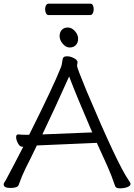

<svg xmlns="http://www.w3.org/2000/svg" viewBox="-21 -1018 732 1047"><path d="M405 -807Q405 -785 392.5 -772Q380 -759 359 -759Q338 -759 321 -779.5Q304 -800 304 -821Q304 -842 316 -855Q328 -868 349 -868Q370 -868 387.5 -848.5Q405 -829 405 -807ZM225 -968Q225 -980 230 -989Q235 -998 244 -998H472Q481 -998 485.5 -989Q490 -980 490 -967Q490 -955 485 -945.5Q480 -936 471 -936H243Q235 -936 230 -945.5Q225 -955 225 -968ZM402 -680 399 -660Q399 -647 452 -520Q619 -124 680 -36Q691 -20 691 -16Q691 -4 673 2.5Q655 9 633 9Q611 9 607 -3Q588 -59 566 -109L507 -239L184 -225H180Q164 -191 148 -159L118 -99Q99 -61 81 -10Q75 7 37 7Q-1 7 -1 -12Q-1 -18 3 -23.5Q7 -29 11 -36.5Q15 -44 24.5 -62Q34 -80 53.5 -116.5Q73 -153 106 -218H99Q87 -218 77 -236.5Q67 -255 67 -270Q67 -285 78 -285H80Q98 -283 119 -283H138Q273 -553 312 -653Q316 -662 318 -680.5Q320 -699 325 -705Q330 -711 345.5 -711Q361 -711 380 -702Q399 -693 402 -680ZM482 -296Q397 -493 356 -601Q273 -416 210 -285Z"/></svg>

Font: LXGW WenKai Lite
Style: Regular
Weight: 400
Designer: LXGW / Fontworks Inc.
Foundry: LXGW / Fontworks Inc.
Version: Version 1.511; March 25, 2025